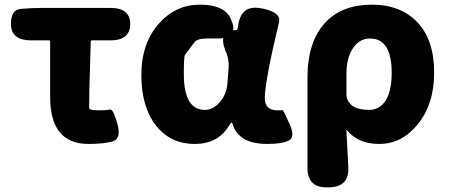

<svg xmlns="http://www.w3.org/2000/svg" viewBox="-20 -603 1924 823"><path d="M359 14Q195 14 195 -187V-425Q195 -430 190 -430H113Q30 -430 27 -496Q25 -562 70 -565Q115 -569 159 -569H454Q538 -569 538 -500Q538 -430 454 -430H375Q369 -430 369 -424L363 -222Q362 -181 362 -140Q362 -130 406 -130Q438 -130 451.5 -133.5Q465 -137 483 -73Q501 -8 463 3Q425 14 359 14Z M815 14Q710 14 648 -65.5Q586 -145 586 -282Q586 -419 663 -504Q734 -583 837 -583Q940 -583 968 -525Q1009 -438 913 -438H865Q825 -438 812 -420Q799 -402 773 -368Q768 -361 768 -285Q768 -132 858 -132Q894 -132 923 -166Q952 -200 955 -248L960 -313Q962 -345 951 -375L946 -386Q913 -474 992 -474Q997 -474 999 -483L1002 -501Q1017 -584 1100 -567H1103Q1186 -550 1176 -508Q1115 -253 1115 -182Q1115 -130 1170 -130Q1189 -130 1191.5 -131Q1194 -132 1220 -74Q1247 -16 1218.5 -1Q1190 14 1127 14Q1064 14 1027.5 -7Q991 -28 979 -66Q975 -78 972.5 -78Q970 -78 961 -63Q914 14 815 14Z M1383 200Q1298 202 1298 117V-270Q1298 -426 1376 -508Q1448 -583 1573 -583Q1698 -583 1769.5 -507Q1841 -431 1841 -292.5Q1841 -154 1768 -67Q1701 14 1605 14Q1516 14 1468 -44Q1465 -48 1465 -43L1473 113Q1478 197 1393 200ZM1563 -132Q1605 -132 1631 -169Q1659 -210 1659 -291Q1659 -438 1566 -438Q1521 -438 1493 -396.5Q1465 -355 1465 -287V-198Q1465 -174 1482 -157Q1505 -132 1563 -132Z"/></svg>

Font: Resource Han Rounded KR Heavy
Style: Regular
Weight: 900
Designer: Cyano Hao (round all glyphs); Ryoko NISHIZUKA 西塚涼子 (kana, bopomofo & ideographs); Paul D. Hunt (Latin, Greek & Cyrillic)
Foundry: Cyano Hao
Version: 0.990